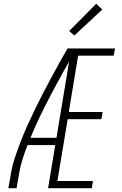

<svg xmlns="http://www.w3.org/2000/svg" viewBox="-20 -990 640 1010"><path d="M24 0 37 -74Q44 -117 58 -159.5Q72 -202 88.5 -244.5Q105 -287 123.5 -328.5Q142 -370 162 -411Q182 -452 203 -493Q224 -534 246 -574.5Q268 -615 290 -655Q312 -695 335 -735H355L353 -726L372 -716Q340 -661 309 -605Q278 -549 248.5 -493Q219 -437 191.5 -380Q164 -323 140 -265H277L270 -227H125Q110 -189 98 -151Q86 -113 80 -74L67 0ZM233 0 355 -735H585L578 -697H391L342 -401H520L513 -363H336L282 -38H469L463 0ZM371 -803 344 -827 486 -970 518 -940Z"/></svg>

Font: Iosevka Curly XLtEx
Style: Italic
Weight: 200
Width: 7
Italic angle: -9°
Monospace: yes
Designer: Belleve Invis
Foundry: Belleve Invis
Version: Version 11.1.0; ttfautohint (v1.8.3)